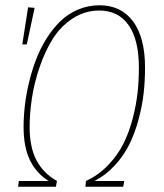

<svg xmlns="http://www.w3.org/2000/svg" viewBox="-20 -711 624 731"><path d="M358.9 -690.9Q440.9 -690.9 486.6 -629.6Q532.2 -568.4 532.2 -453.1Q532.2 -403.8 526.9 -356.2Q521.5 -308.6 507.8 -257.1Q494.1 -205.6 472.9 -162.4Q451.7 -119.1 417.5 -81.8Q383.3 -44.4 339.8 -22H453.1L449.2 0H305.2L307.1 -22Q355 -43.9 391.6 -82.3Q428.2 -120.6 450 -164.1Q471.7 -207.5 485.4 -260.5Q499 -313.5 503.9 -359.4Q508.8 -405.3 508.8 -453.1Q508.8 -559.6 469.7 -615.2Q430.7 -670.9 357.9 -670.9Q302.7 -670.9 256.6 -640.6Q210.4 -610.4 180.9 -563Q151.4 -515.6 130.9 -455.6Q110.4 -395.5 101.6 -337.9Q92.8 -280.3 92.8 -227.1Q92.8 -150.4 118.9 -100.8Q145 -51.3 196.8 -22L192.9 0H48.8L51.8 -22H165Q117.7 -51.8 93.8 -101.6Q69.8 -151.4 69.8 -227.1Q69.8 -266.6 74.7 -309.3Q79.6 -352.1 90.6 -397.7Q101.6 -443.4 117.7 -485.4Q133.8 -527.3 157.5 -564.9Q181.2 -602.5 210 -630.4Q238.8 -658.2 277.1 -674.6Q315.4 -690.9 358.9 -690.9ZM86.9 -683.1 111.8 -681.2 82 -542H64.9Z"/></svg>

Font: Fira Sans Compressed Thin
Style: Italic
Weight: 100
Width: 3
Italic angle: -8°
Designer: Carrois Corporate & Edenspiekermann AG
Foundry: Carrois Corporate GbR & Edenspiekermann AG
Version: Version 4.203;PS 004.203;hotconv 1.0.88;makeotf.lib2.5.64775